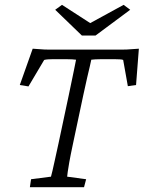

<svg xmlns="http://www.w3.org/2000/svg" viewBox="-20 -780 599 800"><path d="M558.6 -577.1 546.9 -425.8 512.7 -420.9 493.2 -530.3Q489.3 -532.2 479.5 -532.7Q469.7 -533.2 462.9 -533.2H425.8Q416 -533.2 396.5 -533.2Q377 -533.2 360.4 -531.2Q358.4 -519.5 354 -502.4Q349.6 -485.4 343.3 -457Q336.9 -428.7 327.1 -383.8L284.2 -181.6Q273.4 -130.9 268.6 -103.5Q263.7 -76.2 262.2 -64Q260.7 -51.8 259.8 -43.9L338.9 -33.2L330.1 0H104.5L109.4 -33.2L192.4 -43.9Q195.3 -53.7 198.7 -68.8Q202.1 -84 208 -110.4Q213.9 -136.7 223.6 -181.6L266.6 -383.8Q280.3 -450.2 287.6 -484.9Q294.9 -519.5 296.9 -531.2Q281.2 -533.2 262.2 -533.2Q243.2 -533.2 232.4 -533.2H195.3Q188.5 -533.2 180.2 -532.7Q171.9 -532.2 164.1 -530.3L98.6 -419.9L62.5 -425.8L116.2 -577.1Q131.8 -576.2 143.1 -575.2Q154.3 -574.2 165 -573.7Q175.8 -573.2 189.5 -573.2H483.4Q498 -573.2 508.3 -573.7Q518.6 -574.2 530.3 -575.2Q542 -576.2 558.6 -577.1ZM210 -739.3 238.3 -759.8 381.8 -667H325.2L495.1 -759.8L522.5 -739.3L377.9 -631.8H321.3Z"/></svg>

Font: Crimson Pro ExtraLight
Style: Italic
Weight: 250
Italic angle: -12°
Designer: Jacques Le Bailly
Foundry: Baron von Fonthausen
Version: Version 1.003